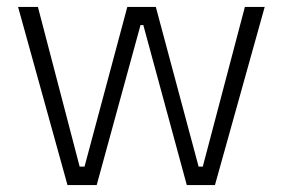

<svg xmlns="http://www.w3.org/2000/svg" viewBox="-20 -532 813 552"><path d="M174 0 32 -512H89L209 -53H223L346 -512H428L551 -53H563L684 -512H741L598 0H517L392 -460H384L258 0Z"/></svg>

Font: Bricolage Grotesque 10pt ExtraLight
Style: Regular
Weight: 200
Designer: Mathieu Triay
Foundry: Atelier Triay
Version: Version 1.000; ttfautohint (v1.8.4.7-5d5b);gftools[0.9.32]